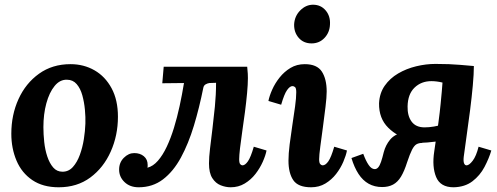

<svg xmlns="http://www.w3.org/2000/svg" viewBox="-20 -783 2109 814"><path d="M279 -511Q335 -511 380.5 -485Q426 -459 453 -409Q480 -359 480 -288Q480 -209 449.5 -140.5Q419 -72 363 -30.5Q307 11 229 11Q162 11 117 -19.5Q72 -50 50 -102Q28 -154 28 -216Q28 -296 58.5 -363Q89 -430 145.5 -470.5Q202 -511 279 -511ZM264 -445Q234 -446 211.5 -418.5Q189 -391 176.5 -345Q164 -299 164 -244Q164 -214 167.5 -181Q171 -148 180.5 -119.5Q190 -91 205.5 -73Q221 -55 245 -55Q271 -55 289 -75Q307 -95 318.5 -126.5Q330 -158 335.5 -193Q341 -228 342 -259Q343 -286 340 -318Q337 -350 329 -379Q321 -408 305 -426.5Q289 -445 264 -445Z M568 11Q531 11 508 -11Q485 -33 485 -64Q485 -94 505 -114Q525 -134 549 -134Q574 -134 590 -120.5Q606 -107 606 -84Q606 -81 606 -78Q606 -75 605 -72Q629 -78 649.5 -101.5Q670 -125 687 -161Q704 -197 717.5 -241Q731 -285 741.5 -333.5Q752 -382 760 -431L668 -430L674 -500H1028Q1030 -479 1030.5 -470.5Q1031 -462 1031 -452Q1031 -426 1027.5 -388Q1024 -350 1018.5 -308Q1013 -266 1007 -225.5Q1001 -185 997.5 -154Q994 -123 994 -108Q994 -92 998.5 -87Q1003 -82 1008 -82Q1019 -82 1031 -99Q1043 -116 1056 -161L1110 -145Q1106 -124 1094 -97Q1082 -70 1063 -45.5Q1044 -21 1017.5 -5Q991 11 958 11Q937 11 915.5 2.5Q894 -6 880 -28Q866 -50 866 -90Q866 -116 870.5 -153.5Q875 -191 880.5 -236Q886 -281 891 -331Q896 -381 896 -432L868 -431Q860 -430 852 -425.5Q844 -421 842 -411Q825 -326 802 -250Q779 -174 747 -115Q715 -56 671 -22.5Q627 11 568 11Z M1272 -511Q1324 -511 1344.5 -479.5Q1365 -448 1365 -395Q1365 -371 1360 -330Q1355 -289 1349 -244Q1343 -199 1338 -162Q1333 -125 1333 -108Q1333 -92 1338 -87Q1343 -82 1348 -82Q1360 -82 1372 -99Q1384 -116 1397 -161L1451 -145Q1447 -124 1435.5 -97Q1424 -70 1405 -45.5Q1386 -21 1359.5 -5Q1333 11 1299 11Q1244 11 1223.5 -19Q1203 -49 1203 -102Q1203 -131 1208 -171Q1213 -211 1219.5 -253Q1226 -295 1231 -331.5Q1236 -368 1236 -392Q1236 -409 1231 -413.5Q1226 -418 1220 -418Q1209 -418 1197 -401Q1185 -384 1172 -339L1118 -355Q1122 -376 1134 -403Q1146 -430 1165.5 -454.5Q1185 -479 1211.5 -495Q1238 -511 1272 -511ZM1307 -763Q1340 -763 1360.5 -739Q1381 -715 1379 -680Q1378 -646 1356 -622.5Q1334 -599 1301 -599Q1267 -599 1246.5 -622.5Q1226 -646 1227 -680Q1229 -715 1253 -739Q1277 -763 1307 -763Z M1903 11Q1847 11 1829 -32.5Q1811 -76 1821 -141Q1832 -213 1838.5 -261.5Q1845 -310 1848 -342Q1851 -374 1853 -395Q1855 -416 1856 -433Q1831 -439 1809 -439Q1766 -439 1737.5 -411.5Q1709 -384 1708 -332Q1707 -292 1725 -267.5Q1743 -243 1780 -243Q1799 -243 1819.5 -246.5Q1840 -250 1874 -259L1870 -189Q1829 -182 1792 -179Q1755 -176 1720 -177L1721 -191Q1666 -202 1626 -241.5Q1586 -281 1587 -345Q1589 -388 1611 -419.5Q1633 -451 1668 -471.5Q1703 -492 1744.5 -502Q1786 -512 1826 -512Q1859 -512 1883 -511Q1907 -510 1931.5 -508Q1956 -506 1989 -503Q1989 -470 1984.5 -420.5Q1980 -371 1973 -316Q1966 -261 1958.5 -209Q1951 -157 1946 -118Q1944 -99 1947.5 -90.5Q1951 -82 1958 -82Q1969 -82 1984 -101.5Q1999 -121 2009 -161L2063 -145Q2053 -111 2034 -75Q2015 -39 1983 -14.5Q1951 10 1903 11ZM1600 10Q1568 10 1543 -4Q1518 -18 1500 -45.5Q1482 -73 1470 -113L1520 -131Q1531 -101 1543 -83.5Q1555 -66 1569 -66Q1577 -66 1583.5 -73.5Q1590 -81 1595.5 -97Q1601 -113 1607 -138Q1615 -168 1633.5 -190.5Q1652 -213 1687.5 -222Q1723 -231 1780 -219L1770 -177Q1756 -177 1746 -171.5Q1736 -166 1727 -148.5Q1718 -131 1706 -95Q1694 -57 1680 -34Q1666 -11 1646.5 -0.5Q1627 10 1600 10Z"/></svg>

Font: Lora
Style: Bold Italic
Weight: 700
Italic angle: -3°
Designer: Olga Karpushina, Alexei Vanyashin (Cyrillic)
Foundry: Cyreal
Version: Version 3.004